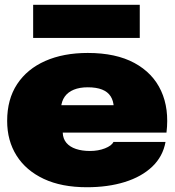

<svg xmlns="http://www.w3.org/2000/svg" viewBox="-20 -775 733 805"><path d="M344 10Q238 10 163.5 -25Q89 -60 49.5 -122.5Q10 -185 10 -268Q10 -359 52 -422.5Q94 -486 170 -519.5Q246 -553 348 -553Q466 -553 543.5 -511Q621 -469 655.5 -394Q690 -319 678 -219H243Q244 -193 258.5 -176Q273 -159 298.5 -150.5Q324 -142 357 -142Q392 -142 420 -153Q448 -164 456 -180H674Q663 -119 618.5 -76.5Q574 -34 503.5 -12Q433 10 344 10ZM236 -324 230 -334H465L457 -325Q456 -352 444 -371Q432 -390 408 -399.5Q384 -409 348 -409Q314 -409 289.5 -399Q265 -389 251.5 -370Q238 -351 236 -324ZM119 -616V-755H566V-616Z"/></svg>

Font: Mona Sans Expanded Black
Style: Regular
Weight: 900
Width: 7
Designer: Deni Anggara
Foundry: GitHub
Version: Version 2.000